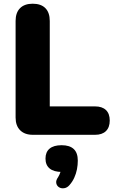

<svg xmlns="http://www.w3.org/2000/svg" viewBox="-20 -726 625 1034"><path d="M157 0Q113 0 88.5 -24.5Q64 -49 64 -93V-613Q64 -658 88 -682Q112 -706 156 -706Q201 -706 224.5 -682Q248 -658 248 -613V-153H492Q530 -153 550.5 -133.5Q571 -114 571 -77Q571 -40 550.5 -20Q530 0 492 0ZM354 271Q342 285 326 287.5Q310 290 298 282.5Q286 275 283 260.5Q280 246 293 228Q301 215 306 199Q311 183 311 171L314 200Q270 200 247.5 181.5Q225 163 225 128Q225 93 247 74.5Q269 56 312 56Q355 56 377 76.5Q399 97 399 139Q399 162 394.5 185.5Q390 209 380 231Q370 253 354 271Z"/></svg>

Font: Nunito ExtraLight Black
Style: Regular
Weight: 900
Version: Version 3.602